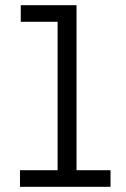

<svg xmlns="http://www.w3.org/2000/svg" viewBox="-20 -720 487 740"><path d="M57 0V-64H202V-636H60V-700H275V-64H406V0Z"/></svg>

Font: MuseoModerno Light
Style: Regular
Weight: 300
Designer: Pablo Cosgaya, Héctor Gatti, Marcela Romero, and the Authors of The MuseoModerno Project.
Foundry: Omnibus-Type Team
Version: Version 1.001